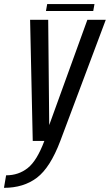

<svg xmlns="http://www.w3.org/2000/svg" viewBox="-76 -693 540 944"><path d="M85 0 72 -595.5H161L166 -78L353.5 -595.5H444L220.5 0Q171 131 105.5 180.8Q40 230.5 -56.5 230.5L-46 169Q15.5 169 60.5 133Q105.5 97.5 142 0ZM150 -639 156 -673H388.5L382.5 -639Z"/></svg>

Font: Anybody
Style: Italic
Weight: 400
Italic angle: -10°
Designer: Tyler Finck
Foundry: Etcetera Type Company
Version: Version 1.010; ttfautohint (v1.8.3) -l 8 -r 50 -G 200 -x 14 